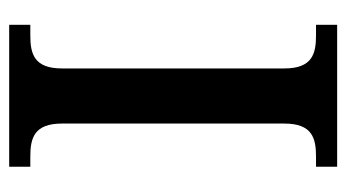

<svg xmlns="http://www.w3.org/2000/svg" viewBox="-188 -566 754 418"><g transform="rotate(-90 189.0 -357.0)"><path d="M35 0H344V-46H321C281 -46 249 -54 249 -115V-599C249 -660 281 -668 321 -668H344V-714H35V-668H57C97 -668 129 -660 129 -599V-115C129 -54 97 -46 57 -46H35Z"/></g></svg>

Font: Noto Serif Oriya Medium
Style: Regular
Weight: 500
Designer: David Williams
Foundry: Google LLC, David Williams
Version: Version 1.051